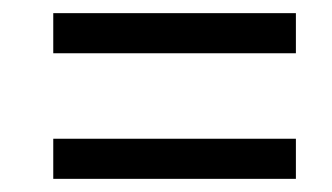

<svg xmlns="http://www.w3.org/2000/svg" viewBox="-20 -503 505 292"><path d="M61 -422V-483H430V-422ZM61 -231V-292H430V-231Z"/></svg>

Font: Noto Serif Tamil Condensed Medium
Style: Italic
Weight: 500
Width: 3
Italic angle: -12°
Designer: Indian Type Foundry, Tom Grace, and the Monotype Design Team
Foundry: Monotype Imaging Inc.
Version: Version 2.003; ttfautohint (v1.8.4.7-5d5b)